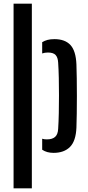

<svg xmlns="http://www.w3.org/2000/svg" viewBox="-20 -820 478 1040"><path d="M53.5 200V-800H152.5V200ZM208.5 -68.5Q214.5 -66.5 220.8 -65.8Q227 -65 234 -65Q263.5 -65 278.5 -78.5Q293.5 -92 295 -121.5Q297.5 -160 298.5 -207Q299.5 -254 299.5 -303Q299.5 -352 298.5 -398Q297.5 -444 295 -481Q293.5 -509 281 -522.2Q268.5 -535.5 239.5 -535.5Q222.5 -535.5 208.5 -530.5V-591.5Q221.5 -599.5 237.2 -603.8Q253 -608 275 -608Q332 -608 361.5 -576.2Q391 -544.5 394 -471Q395 -441.5 395.8 -396Q396.5 -350.5 396.5 -300Q396.5 -249.5 395.8 -204Q395 -158.5 394 -129Q391 -56 359 -24Q327 8 270 8Q233.5 8 208.5 -9Z"/></svg>

Font: Big Shoulders Stencil Text Thin SemiBold
Style: Regular
Weight: 600
Version: Version 2.001